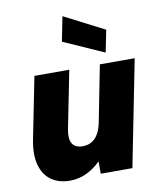

<svg xmlns="http://www.w3.org/2000/svg" viewBox="-85 -817 735 890"><g transform="rotate(-10 283.0 -371.5)"><path d="M467 0H318V-58Q289 -29 252 -11Q215 7 174 7Q120 7 84.5 -18.5Q49 -44 36 -92.5Q23 -141 36 -209L94 -500H258L204 -228Q196 -185 209.5 -162.5Q223 -140 259 -140Q294 -140 317 -163.5Q340 -187 349 -230L402 -500H566ZM270 -750 459 -653 438 -549 247 -634Z"/></g></svg>

Font: Albert Sans Black
Style: Italic
Weight: 900
Italic angle: -11.25°
Designer: Andreas Rasmussen
Foundry: a.Foundry
Version: Version 1.025